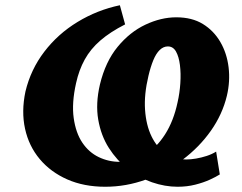

<svg xmlns="http://www.w3.org/2000/svg" viewBox="-20 -696 921 732"><path d="M381 16Q300 16 236.5 -12Q173 -40 131.5 -89.5Q90 -139 75.5 -205Q61 -271 77 -347Q97 -431 149 -499Q201 -567 276 -612.5Q351 -658 437 -676L457 -603Q400 -574 362.5 -541.5Q325 -509 303 -469Q281 -429 270 -379Q253 -303 261 -246Q269 -189 294 -152Q319 -115 356.5 -97Q394 -79 436 -79Q488 -79 532.5 -106Q577 -133 609.5 -184Q642 -235 657 -306Q665 -341 667.5 -378.5Q670 -416 666 -448Q662 -480 651 -499.5Q640 -519 620 -519Q603 -519 589 -505.5Q575 -492 564.5 -466.5Q554 -441 546 -407Q529 -336 533 -277.5Q537 -219 557.5 -176.5Q578 -134 612 -111Q646 -88 691 -88Q707 -88 727.5 -91.5Q748 -95 768 -101.5Q788 -108 804 -118L818 -31Q804 -22 780 -11Q756 0 724.5 8Q693 16 657 16Q609 16 559.5 -1Q510 -18 467.5 -51.5Q425 -85 395 -132Q365 -179 354.5 -240Q344 -301 361 -374Q382 -461 428.5 -517.5Q475 -574 534.5 -602Q594 -630 652 -630Q712 -630 753.5 -604.5Q795 -579 820 -536Q845 -493 851.5 -439.5Q858 -386 845 -331Q828 -260 784 -197.5Q740 -135 676 -87Q612 -39 536.5 -11.5Q461 16 381 16Z"/></svg>

Font: Ysabeau Infant Black
Style: Italic
Weight: 900
Italic angle: -12°
Designer: Christian Thalmann (Catharsis Fonts)
Version: Version 2.001;gftools[0.9.30]; featfreeze: ss01,ss02,lnum